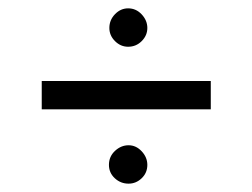

<svg xmlns="http://www.w3.org/2000/svg" viewBox="-20 -543 603 460"><path d="M287 -431Q269 -431 255.5 -444.5Q242 -458 242 -476Q242 -495 255.5 -509Q269 -523 287 -523Q306 -523 319.5 -508.5Q333 -494 333 -476Q333 -458 319.5 -444.5Q306 -431 287 -431ZM80 -281V-349H485V-281ZM288 -103Q269 -103 255 -116Q241 -129 241 -148Q241 -168 255.5 -181.5Q270 -195 288 -195Q306 -195 319.5 -180.5Q333 -166 333 -148Q333 -129 319.5 -116Q306 -103 288 -103Z"/></svg>

Font: Inconsolata SemiExpanded
Style: Regular
Weight: 400
Width: 6
Monospace: yes
Designer: Raph Levien, Cyreal, Brenton Simpson
Foundry: Raph Levien, Cyreal, Google
Version: Version 3.100; ttfautohint (v1.8.4.7-5d5b)